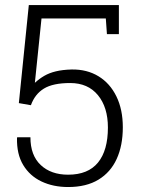

<svg xmlns="http://www.w3.org/2000/svg" viewBox="-20 -731 562 761"><path d="M250 10.3Q190.9 10.3 144.5 -11.7Q98.1 -33.7 72 -76.9Q45.9 -120.1 47.4 -184.1L48.3 -187H100.6Q100.6 -115.2 141.4 -76.9Q182.1 -38.6 250 -38.6Q329.1 -38.6 368.4 -86.7Q407.7 -134.8 407.7 -225.6Q407.7 -305.7 368.2 -353.8Q328.6 -401.9 258.3 -401.9Q189.9 -401.9 154.1 -379.9Q118.2 -357.9 102.5 -314L54.7 -322.3L94.2 -710.9H451.2V-595.7H403.8L399.4 -657.7H144.5L118.2 -402.8Q135.7 -418.9 155.5 -430.4Q175.3 -441.9 201.4 -448.2Q227.5 -454.6 264.2 -455.6Q324.7 -456.5 370.4 -428.7Q416 -400.9 441.4 -348.9Q466.8 -296.9 466.8 -226.6Q466.8 -154.3 442.6 -101.3Q418.5 -48.3 370.4 -19Q322.3 10.3 250 10.3Z"/></svg>

Font: Roboto Slab LO Light
Style: Regular
Weight: 300
Designer: Google
Version: Version 2.000